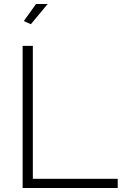

<svg xmlns="http://www.w3.org/2000/svg" viewBox="-20 -939 621 959"><path d="M134 -818 99 -834 160 -919H218ZM93 0V-710H144V-46H568V0Z"/></svg>

Font: Raleway-v4020 Light
Style: Regular
Weight: 300
Designer: Matt McInerney, Pablo Impallari, Rodrigo Fuenzalida
Foundry: Matt McInerney, Pablo Impallari, Rodrigo Fuenzalida
Version: Version 4.020;PS 004.020;hotconv 1.0.88;makeotf.lib2.5.64775